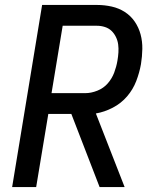

<svg xmlns="http://www.w3.org/2000/svg" viewBox="-20 -755 640 775"><path d="M382 0 268 -295H175L126 0H29L150 -735H372Q402 -735 431 -728.5Q460 -722 484 -706.5Q508 -691 524 -667.5Q540 -644 547.5 -616Q555 -588 554.5 -557.5Q554 -527 549 -496Q543 -462 530 -428Q517 -394 493 -366Q469 -338 435.5 -320.5Q402 -303 367 -297L483 0ZM188 -379H324Q348 -379 373 -389Q398 -399 415 -418.5Q432 -438 441 -462Q450 -486 454 -510Q457 -527 458 -543.5Q459 -560 457 -575.5Q455 -591 448 -605.5Q441 -620 430 -630.5Q419 -641 403.5 -646Q388 -651 372 -651H233Z"/></svg>

Font: Iosevka Md Ex Obl
Style: Regular
Weight: 500
Width: 7
Italic angle: -9°
Monospace: yes
Designer: Belleve Invis
Foundry: Belleve Invis
Version: Version 32.5.0; ttfautohint (v1.8.4)